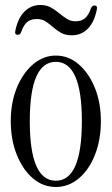

<svg xmlns="http://www.w3.org/2000/svg" viewBox="-20 -738 448 767"><path d="M203 9Q152 9 111.5 -25.5Q71 -60 47 -120Q23 -180 23 -254Q23 -328 47 -387Q71 -446 112 -481Q153 -516 203 -516Q254 -516 294.5 -481Q335 -446 359 -387Q383 -328 383 -254Q383 -180 359.5 -120Q336 -60 295 -25.5Q254 9 203 9ZM203 -16Q307 -16 307 -254Q307 -491 203 -491Q99 -491 99 -254Q99 -16 203 -16ZM267 -597Q241 -597 223.5 -607Q206 -617 192 -629.5Q178 -642 163 -652Q148 -662 127 -662Q102 -662 88 -649.5Q74 -637 65 -611Q61 -599 51 -599Q38 -599 41 -614Q51 -665 77.5 -691.5Q104 -718 141 -718Q166 -718 183.5 -708Q201 -698 216 -685.5Q231 -673 246.5 -663Q262 -653 281 -653Q306 -653 320 -665.5Q334 -678 343 -704Q348 -716 357 -716Q370 -716 367 -701Q357 -650 331 -623.5Q305 -597 267 -597Z"/></svg>

Font: Instrument Serif
Style: Regular
Weight: 400
Designer: Rodrigo Fuenzalida
Foundry: fragTYPE
Version: Version 1.000; ttfautohint (v1.8.4.7-5d5b);gftools[0.9.27]